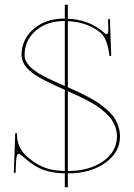

<svg xmlns="http://www.w3.org/2000/svg" viewBox="-20 -760 560 800"><path d="M37.6 -40 43.5 -205.1H50.8V-199.7Q50.8 -141.6 97.7 -103Q133.8 -73.2 168.2 -60.8Q202.6 -48.3 250 -47.4V-385.7Q160.2 -425.8 128.9 -446.3Q69.8 -484.9 69.8 -530.3Q69.8 -596.2 120.1 -639.4Q170.4 -682.6 247.6 -682.6H250V-740.2H262.7V-682.1Q346.7 -678.2 404.3 -631.8Q407.2 -629.4 410.9 -626.2Q414.6 -623 416.5 -621.3Q418.5 -619.6 420.4 -618.4Q422.4 -617.2 423.8 -617.2Q431.6 -617.2 431.6 -640.1Q431.6 -641.1 431.4 -643.6Q431.2 -646 431.2 -647.5Q430.7 -660.6 430.2 -680.2H438L443.4 -529.8Q443.4 -526.4 439.5 -526.4Q435.5 -526.4 435.5 -529.8L435.1 -534.2Q426.3 -601.1 398.4 -624Q344.2 -668 262.7 -671.9V-396.5Q290 -384.3 308.3 -375.7Q326.7 -367.2 351.3 -354Q376 -340.8 392.6 -329.1Q409.2 -317.4 427.2 -301.5Q445.3 -285.6 455.8 -269.8Q466.3 -253.9 473.1 -233.6Q480 -213.4 480 -191.9Q480 -125 418.5 -81.3Q356.9 -37.6 262.7 -37.6V20H250V-37.6Q199.7 -38.6 162.8 -51.5Q126 -64.5 88.9 -96.2Q64 -119.1 57.6 -119.1Q48.3 -119.1 46.9 -86.9L44.9 -40ZM82.5 -530.3Q82.5 -522 84.5 -514.4Q86.4 -506.8 91.8 -499.3Q97.2 -491.7 101.8 -485.6Q106.4 -479.5 116.5 -472.2Q126.5 -464.8 132.8 -460Q139.2 -455.1 153.3 -447.5Q167.5 -439.9 174.8 -436Q182.1 -432.1 199.2 -424.3Q216.3 -416.5 223.6 -413.3Q231 -410.2 250 -401.9V-672.4H247.6Q175.8 -672.4 129.2 -632.3Q82.5 -592.3 82.5 -530.3ZM262.7 -47.4Q352.1 -47.4 409.7 -88.1Q467.3 -128.9 467.3 -191.9Q467.3 -211.4 460.9 -229.5Q454.6 -247.6 444.8 -262Q435.1 -276.4 418.5 -291Q401.9 -305.7 386.2 -316.4Q370.6 -327.1 347.2 -339.6Q323.7 -352.1 306.2 -360.1Q288.6 -368.2 262.7 -379.9Z"/></svg>

Font: Znikomit
Style: Regular
Weight: 100
Designer: gluk
Foundry: gluk
Version: Version 0.53